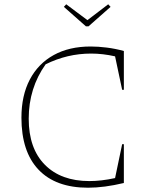

<svg xmlns="http://www.w3.org/2000/svg" viewBox="-20 -870 706 896"><path d="M391 6Q240 6 160 -78Q80 -162 80 -321Q80 -424 119 -498.5Q158 -573 230.5 -613Q303 -653 403 -653Q438 -653 478 -648Q518 -643 558 -632V-451H550L517 -607Q460 -620 405 -620Q294 -620 193 -570Q114 -459 114 -316Q114 -177 189.5 -101Q265 -25 397 -25Q425 -25 455 -28.5Q485 -32 517 -39L550 -197H558V-16Q466 6 391 6ZM381 -747 278 -838 289 -850 388 -776 485 -850 496 -838 393 -747Z"/></svg>

Font: Piazzolla Thin
Style: Regular
Weight: 100
Designer: Juan Pablo del Peral
Foundry: Huerta Tipografica
Version: Version 1.330